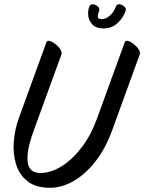

<svg xmlns="http://www.w3.org/2000/svg" viewBox="-20 -847 685 912"><path d="M644 -589 512 -226Q480 -139 432 -78.5Q384 -18 328.5 13.5Q273 45 218 45Q149 45 110 13.5Q71 -18 56 -67.5Q41 -117 45.5 -174Q50 -231 68 -282L200 -645Q204 -656 216.5 -652.5Q229 -649 243.5 -637.5Q258 -626 266.5 -612.5Q275 -599 272 -589L140 -226Q115 -157 111.5 -116.5Q108 -76 117 -56.5Q126 -37 141.5 -31Q157 -25 169 -25Q222 -25 274 -58Q326 -91 369.5 -149Q413 -207 440 -282L572 -645Q576 -656 588.5 -652.5Q601 -649 615.5 -637.5Q630 -626 638.5 -612.5Q647 -599 644 -589ZM450 -793Q441 -768 446 -762Q451 -756 463 -756Q483 -756 502 -773Q521 -790 530 -815Q535 -828 548 -826.5Q561 -825 571 -815.5Q581 -806 576 -793Q565 -762 538 -737Q511 -712 471 -712Q438 -712 420.5 -729Q403 -746 399.5 -770Q396 -794 404 -815Q409 -828 422 -826.5Q435 -825 445 -815.5Q455 -806 450 -793Z"/></svg>

Font: Story Script
Style: Regular
Weight: 400
Designer: Lana Roulhac, Ben Buysse
Version: Version 1.000; ttfautohint (v1.8.4.7-5d5b)